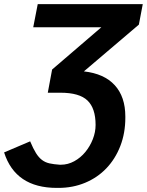

<svg xmlns="http://www.w3.org/2000/svg" viewBox="-64 -708 716 936"><path d="M213 208Q11 208 -44 35L83 -19Q98 17 111.5 38.5Q125 60 141 72Q157 84 177.5 88.5Q198 93 227 95H233Q267 95 298 78Q329 61 352 33Q375 5 388.5 -29.5Q402 -64 402 -99Q402 -180 362.5 -218Q323 -256 231 -256H169L190 -369L430 -575H98L120 -688H632L613 -588L345 -360Q444 -349 495.5 -292.5Q547 -236 547 -140V-134Q547 -59 522.5 4Q498 67 454.5 112.5Q411 158 351 183Q291 208 221 208H213Z"/></svg>

Font: Libra Sans Modern
Style: Bold Italic
Weight: 700
Italic angle: -12°
Foundry: Stefan Peev, Context Ltd
Version: Version 1.000